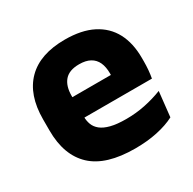

<svg xmlns="http://www.w3.org/2000/svg" viewBox="-121 -631 773 768"><g transform="rotate(-30 265.0 -247.0)"><path d="M295 12.5Q160.9 12.5 97.1 -47.2Q33.2 -107 33.2 -221.4V-272.5Q33.2 -385.7 93.1 -445.8Q152.9 -505.8 267.7 -505.8Q344.5 -505.8 395.6 -479.7Q446.8 -453.6 472.6 -405.1Q498.3 -356.5 498.3 -288.5V-272.1Q498.3 -253 496.7 -233.3Q495 -213.5 491.8 -196.4H354.1Q355.8 -225.6 356.4 -251.4Q357 -277.2 357 -297.9Q357 -328.3 347.5 -349.2Q337.9 -370 318.2 -380.9Q298.5 -391.8 267.7 -391.8Q221.7 -391.8 200.4 -367.1Q179 -342.4 179 -296.9V-252L179.9 -235.3V-200.5Q179.9 -181.3 186.2 -164.4Q192.5 -147.5 208.3 -134.7Q224.2 -121.9 251.9 -114.8Q279.7 -107.6 322.6 -107.6Q367.9 -107.6 410 -116.3Q452.1 -125 490.7 -140.1L478.2 -25.2Q444.2 -7.5 397.6 2.5Q351.1 12.5 295 12.5ZM114.2 -196.4V-291.2H461V-196.4Z"/></g></svg>

Font: Anek Gujarati Medium
Style: Regular
Weight: 500
Designer: Mrunmayee Ghaisas (Gujarati), Yesha Goshar (Latin)
Foundry: Ek Type
Version: Version 1.003